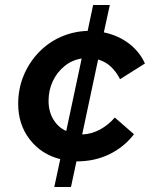

<svg xmlns="http://www.w3.org/2000/svg" viewBox="-20 -637 640 771"><path d="M198 114 222 2Q146 -17 99.5 -77Q53 -137 53 -220Q53 -280 74.5 -332.5Q96 -385 134.5 -425.5Q173 -466 223.5 -488.5Q274 -511 332 -513L354 -617H421L397 -507Q455 -495 498 -462Q541 -429 562 -382L462 -319Q448 -347 426.5 -368Q405 -389 374 -398L310 -97Q349 -99 382 -117Q415 -135 441 -165L518 -98Q478 -46 419 -17.5Q360 11 289 11Q289 11 288.5 11Q288 11 287 11L265 114ZM175 -232Q175 -189 194.5 -157Q214 -125 246 -111L308 -402Q269 -396 239 -371.5Q209 -347 192 -311Q175 -275 175 -232Z"/></svg>

Font: Red Hat Mono SemiBold
Style: Italic
Weight: 600
Italic angle: -12°
Monospace: yes
Designer: Pentagram, MCKL
Foundry: MCKL
Version: Version 1.030